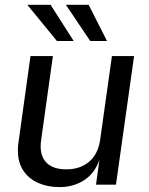

<svg xmlns="http://www.w3.org/2000/svg" viewBox="-20 -754 608 784"><path d="M53 -139Q53 -155 55 -169L104.5 -525H196L147.5 -178.5Q146 -166.5 146 -155.5Q146 -112 172.5 -87.2Q199 -62.5 251 -62.5Q307 -62.5 343.8 -93.5Q380.5 -124.5 389 -183.5L437 -525H527.5L453.5 0H372L386 -100.5Q365.5 -44.5 322 -17.2Q278.5 10 223 10Q174.5 10 136 -7Q97.5 -24 75.2 -57.5Q53 -91 53 -139ZM417 -586.5H348.5L249 -734.5H342ZM186.5 -734.5 281 -586.5H212.5L91.5 -734.5Z"/></svg>

Font: 1883 Sans
Style: Italic
Weight: 400
Italic angle: -8°
Designer: 1883 Sans project is a fork of Public Sans.
Version: Version 1.009